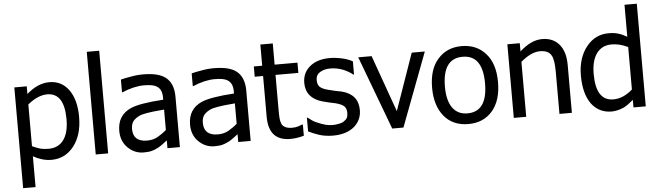

<svg xmlns="http://www.w3.org/2000/svg" viewBox="-54 -987 4869 1416"><g transform="rotate(-5 2380.0 -279.5)"><path d="M523 -287Q523 -152 458 -70Q394 11 293 11Q226 11 158 -27V201H66V-545H158V-488Q240 -561 326 -561Q418 -561 471 -486Q523 -412 523 -287ZM429 -277Q429 -473 303 -473Q234 -473 158 -411V-102Q192 -86 220 -78Q245 -72 279 -72Q351 -72 390 -125Q429 -178 429 -277Z M621 -760H713V0H621Z M1152 -135V-286L1069 -278Q1020 -272 988 -264Q952 -253 927 -229Q904 -206 904 -164Q904 -69 1008 -69Q1052 -69 1086 -88Q1123 -109 1152 -135ZM1244 0H1152V-58L1122 -35Q1105 -22 1086 -11Q1057 4 1038 9Q1016 16 975 16Q907 16 857 -34Q809 -82 809 -158Q809 -273 909 -318Q976 -348 1152 -359V-376Q1152 -436 1114 -459Q1087 -477 1020 -477Q946 -477 859 -440H854V-534Q883 -542 927 -549Q973 -558 1020 -558Q1133 -558 1185 -518Q1244 -473 1244 -373Z M1676 -135V-286L1593 -278Q1544 -272 1512 -264Q1476 -253 1451 -229Q1428 -206 1428 -164Q1428 -69 1532 -69Q1576 -69 1610 -88Q1647 -109 1676 -135ZM1768 0H1676V-58L1646 -35Q1629 -22 1610 -11Q1581 4 1562 9Q1540 16 1499 16Q1431 16 1381 -34Q1333 -82 1333 -158Q1333 -273 1433 -318Q1500 -348 1676 -359V-376Q1676 -436 1638 -459Q1611 -477 1544 -477Q1470 -477 1383 -440H1378V-534Q1407 -542 1451 -549Q1497 -558 1544 -558Q1657 -558 1709 -518Q1768 -473 1768 -373Z M2061 11Q1901 11 1901 -167V-469H1839V-545H1901V-702H1993V-545H2162V-469H1993V-210Q1993 -172 1995 -146Q1996 -127 2005 -104Q2024 -70 2082 -70Q2107 -70 2126 -76Q2152 -85 2156 -87H2162V-4Q2109 11 2061 11Z M2377 14Q2321 14 2274 -1Q2227 -17 2196 -33V-135H2200Q2203 -134 2222 -119Q2243 -102 2270 -92Q2330 -64 2380 -64Q2400 -64 2427 -69Q2451 -73 2464 -83Q2482 -94 2489 -107.5Q2496 -121 2496 -145Q2496 -176 2479 -193Q2462 -210 2416 -222Q2406 -225 2369 -232Q2330 -241 2318 -245Q2199 -280 2199 -392Q2199 -466 2254 -512Q2309 -558 2402 -558Q2444 -558 2494 -547Q2535 -538 2570 -519V-421H2566Q2489 -481 2399 -481Q2354 -481 2323 -462Q2292 -443 2292 -405Q2292 -370 2310 -353Q2329 -336 2370 -326Q2403 -317 2423 -313L2469 -304Q2590 -273 2590 -157Q2590 -84 2536 -36Q2477 14 2377 14Z M2861 -125 3008 -545H3105L2899 0H2816L2612 -545H2711Z M3623 -273Q3623 -137 3557 -60.5Q3491 16 3379 16Q3265 16 3200 -62Q3135 -141 3135 -273Q3135 -411 3202 -485Q3268 -561 3379 -561Q3489 -561 3556 -485Q3623 -411 3623 -273ZM3527 -273Q3527 -482 3379 -482Q3230 -482 3230 -273Q3230 -171 3268.5 -117Q3307 -63 3379 -63Q3527 -63 3527 -273Z M4146 -354V0H4054V-311Q4054 -401 4035 -433Q4014 -473 3950 -473Q3886 -473 3808 -407V0H3716V-545H3808V-484Q3893 -561 3974 -561Q4055 -561 4100.5 -507Q4146 -453 4146 -354Z M4602 -760H4693V0H4602V-56Q4572 -31 4564 -26Q4548 -14 4528 -4Q4480 16 4439 16Q4347 16 4291 -57Q4236 -133 4236 -268Q4236 -400 4305 -484Q4369 -561 4466 -561Q4509 -561 4537 -552Q4568 -543 4602 -523ZM4602 -133V-447Q4541 -477 4481 -477Q4410 -477 4370.5 -423.5Q4331 -370 4331 -271Q4331 -72 4460 -72Q4534 -72 4602 -133Z"/></g></svg>

Font: Yekan
Style: Regular
Weight: 400
Designer: ParsMizban Co
Foundry: ParsMizban Co
Version: Version 2.000